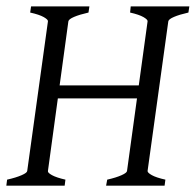

<svg xmlns="http://www.w3.org/2000/svg" viewBox="-20 -586 618 606"><path d="M577.6 -565.9 574.7 -546.4Q546.4 -540 529.3 -532.7Q512.2 -525.4 511.2 -518.6L445.8 -46.4Q445.3 -41 459.2 -33.2Q473.1 -25.4 502 -19L499.5 0H314.9L318.4 -19Q346.7 -25.4 363.5 -33Q380.4 -40.5 380.9 -46.4L445.8 -518.6Q446.8 -523.9 432.9 -532Q418.9 -540 390.6 -546.4L392.6 -565.9ZM425.8 -316.4 420.4 -275.4H149.9L156.2 -316.4ZM262.2 -565.9 259.3 -546.4Q231 -540 213.9 -532.7Q196.8 -525.4 195.8 -518.6L131.3 -46.4Q129.9 -41 144 -33.2Q158.2 -25.4 186.5 -19L184.1 0H0L2.4 -19Q30.8 -25.4 48.1 -33Q65.4 -40.5 65.9 -46.4L131.3 -518.6Q132.3 -523.9 118.2 -532Q104 -540 75.2 -546.4L78.1 -565.9Z"/></svg>

Font: Dai Banna SIL Light
Style: Italic
Weight: 300
Italic angle: -11°
Designer: Victor Gaultney
Foundry: SIL International
Version: Version 4.000